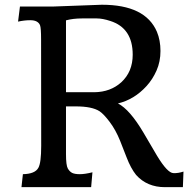

<svg xmlns="http://www.w3.org/2000/svg" viewBox="-20 -774 790 794"><path d="M362.3 -61.5 356.9 0H68.8L74.7 -53.7Q125 -54.7 138.7 -80.1Q150.4 -100.6 150.4 -170.9L149.9 -610.8Q149.9 -658.7 145.5 -669.9Q136.7 -690.4 105.5 -690.4Q80.6 -690.4 54.7 -684.6L62.5 -747.1H203.1L401.4 -754.4Q581.1 -754.4 628.9 -642.6Q643.6 -607.4 643.6 -563.2Q643.6 -519 627.4 -482.4Q611.3 -445.8 585.9 -418Q535.2 -362.3 467.8 -346.2Q516.6 -321.3 573.2 -225.6L629.4 -129.9Q672.9 -58.1 697.3 -58.1Q716.3 -57.1 738.8 -64.5L736.3 0H662.1Q588.4 0 543 -50.3Q520.5 -78.6 503.4 -123.5L476.6 -191.9Q458.5 -236.8 433.6 -269.8Q408.7 -302.7 391.6 -314Q360.4 -334 293.9 -334H252.9V-136.7Q252.9 -90.3 260.5 -77.1Q268.1 -64 278.8 -58.8Q289.6 -53.7 310.3 -53.7Q331.1 -53.7 362.3 -61.5ZM435.5 -687.5Q404.3 -697.8 379.9 -697.8H319.3Q282.7 -697.8 252.9 -689.9V-392.6H370.6Q437 -393.6 481.4 -433.6Q528.8 -477.1 528.8 -547.9Q528.8 -658.2 435.5 -687.5Z"/></svg>

Font: HeadlandOne
Style: Regular
Weight: 400
Designer: Gary Lonergan
Foundry: Sorkin Type Co.
Version: Version 1.002